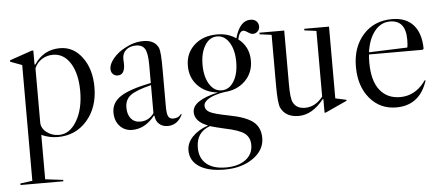

<svg xmlns="http://www.w3.org/2000/svg" viewBox="-50 -606 2232 965"><g transform="rotate(-5 1066.0 -123.5)"><path d="M144 -8V216L234 227V234H18V226L79 218V-366L20 -388V-395L133 -434H141V-363H145Q192 -434 275 -434Q343 -434 387 -374.5Q431 -315 431 -224Q431 -121 373.5 -55.5Q316 10 226 10Q184 10 144 -8ZM233 0Q287 0 322.5 -59.5Q358 -119 358 -210Q358 -298 325 -351Q292 -404 237 -404Q206 -404 181 -388Q156 -372 144 -344V-71Q144 -42 170.5 -21Q197 0 233 0Z M602 7Q564 7 539.5 -19.5Q515 -46 515 -88Q515 -138 560.5 -168Q606 -198 715 -220V-311Q715 -369 702 -391.5Q689 -414 657 -414Q626 -414 607 -397.5Q588 -381 588 -353Q588 -350 588.5 -340.5Q589 -331 589 -326Q589 -272 553 -272Q538 -272 528.5 -282Q519 -292 519 -308Q519 -332 542.5 -360.5Q566 -389 603 -408Q648 -433 696 -433Q753 -433 772 -391Q780 -370 780 -286V-95Q780 -59 787 -45.5Q794 -32 812 -32Q839 -32 852 -51L856 -49Q831 3 781 3Q755 3 738 -12.5Q721 -28 719 -54L716 -55Q667 7 602 7ZM645 -31Q690 -31 715 -68V-209Q638 -190 610 -168.5Q582 -147 582 -107Q582 -72 599 -51.5Q616 -31 645 -31Z M1048 246Q965 246 919.5 216.5Q874 187 874 134Q874 97 903.5 66Q933 35 983 18Q917 -7 917 -55Q917 -114 1047 -143Q985 -149 946.5 -189Q908 -229 908 -289Q908 -353 952.5 -393.5Q997 -434 1067 -434Q1123 -434 1163 -406Q1187 -493 1241 -493Q1260 -493 1271 -482.5Q1282 -472 1282 -455Q1282 -441 1272 -431Q1262 -421 1248 -421Q1238 -421 1223.5 -431Q1209 -441 1201 -441Q1181 -441 1172 -400Q1226 -359 1226 -288Q1226 -227 1185 -186.5Q1144 -146 1079 -142Q1029 -134 1001.5 -118Q974 -102 974 -82Q974 -61 996.5 -49Q1019 -37 1092 -23Q1177 -7 1213 22Q1249 51 1249 104Q1249 165 1191.5 205.5Q1134 246 1048 246ZM1062 40Q1022 31 992 22Q922 47 922 125Q922 178 956.5 207Q991 236 1054 236Q1117 236 1154 208.5Q1191 181 1191 134Q1191 96 1164 75.5Q1137 55 1062 40ZM1005.5 -190Q1029 -152 1067 -152Q1105 -152 1128.5 -190Q1152 -228 1152 -288Q1152 -348 1128.5 -386Q1105 -424 1067 -424Q1029 -424 1005.5 -386Q982 -348 982 -288Q982 -228 1005.5 -190Z M1567 -408 1507 -416V-424H1632V-62L1687 -50V-45L1578 5H1572V-63L1569 -64Q1510 10 1442 10Q1376 10 1352 -39Q1341 -61 1341 -153V-408L1281 -416V-424H1406V-153Q1406 -84 1416 -63Q1432 -28 1477 -28Q1529 -28 1567 -77Z M2096 -272 2090 -267H1820Q1818 -254 1818 -226Q1818 -135 1855 -87.5Q1892 -40 1958 -40Q2030 -40 2079 -102L2088 -114L2092 -112L2088 -101Q2047 10 1934 10Q1852 10 1800.5 -51.5Q1749 -113 1749 -211Q1749 -310 1804.5 -372Q1860 -434 1950 -434Q2020 -434 2057.5 -392.5Q2095 -351 2096 -272ZM1939 -423Q1893 -423 1861.5 -383.5Q1830 -344 1821 -278L2015 -285Q2018 -297 2018 -325Q2018 -423 1939 -423Z"/></g></svg>

Font: Libre Caslon Display
Style: Regular
Weight: 400
Designer: Pablo Impallari, Rodrigo Fuenzalida
Foundry: Pablo Impallari, Rodrigo Fuenzalida
Version: Version 1.002